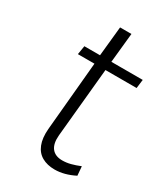

<svg xmlns="http://www.w3.org/2000/svg" viewBox="-159 -682 662 762"><g transform="rotate(30 172.0 -301.0)"><path d="M218.5 9Q184.5 9 160.2 -4.8Q136 -18.5 124.8 -46.8Q113.5 -75 117 -118L147 -446.5L167.5 -434H70L76.5 -474H171L146 -451.5L162 -609.5H214L198 -451.5L178 -474H344L339 -434H173L197.5 -446.5L166 -117.5Q162.5 -78 178.2 -57.8Q194 -37.5 226.5 -37.5Q245.5 -37.5 264.8 -42.5Q284 -47.5 306 -56.5L309.5 -15Q286 -3 263.2 3Q240.5 9 218.5 9Z"/></g></svg>

Font: Karla Light
Style: Italic
Weight: 300
Italic angle: -8°
Designer: Jonathan Pinhorn
Version: Version 2.004;gftools[0.9.33]